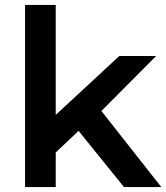

<svg xmlns="http://www.w3.org/2000/svg" viewBox="-20 -762 677 782"><path d="M485 0H637L393 -310L616 -534H466L207 -294V-742H82V0H207V-141L300 -229Z"/></svg>

Font: Montserrat Lite SemiBold
Style: Regular
Weight: 600
Designer: Julieta Ulanovsky
Foundry: Julieta Ulanovsky
Version: Version 7.200;PS 007.200;hotconv 1.0.88;makeotf.lib2.5.64775